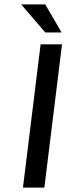

<svg xmlns="http://www.w3.org/2000/svg" viewBox="-20 -850 305 870"><path d="M181 0 261 -649H164L84 0ZM259 -703 185 -830H76L185 -703Z"/></svg>

Font: Gamestation Text
Style: Italic
Weight: 400
Designer: Jonas Hecksher
Foundry: Jonas Hecksher, Playtypeª, e-types AS
Version: Version 1.003